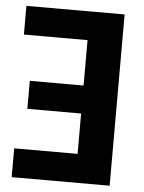

<svg xmlns="http://www.w3.org/2000/svg" viewBox="-52 -753 594 794"><g transform="rotate(5 245.5 -355.5)"><path d="M25.4 -710.9H433.1V0H26.4V-119.6H289.6V-287.1H66.4V-403.3H289.6V-591.8H25.4Z"/></g></svg>

Font: Roboto Condensed
Style: Bold
Weight: 700
Designer: Google
Version: Version 2.134; 2016